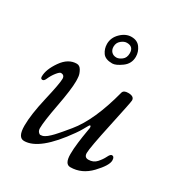

<svg xmlns="http://www.w3.org/2000/svg" viewBox="-161 -779 848 903"><g transform="rotate(30 262.5 -327.5)"><path d="M209 -580Q209 -614 235.5 -640Q262 -666 293 -666Q325 -666 341 -643.5Q357 -621 357 -595Q357 -557 326 -534.5Q295 -512 276 -512Q238 -512 223.5 -533Q209 -554 209 -580ZM242 -584Q242 -567 252 -556.5Q262 -546 279 -546Q292 -546 308 -558Q324 -570 324 -595Q324 -631 288 -631Q273 -631 257.5 -618Q242 -605 242 -584ZM20 -294Q20 -332 53.5 -380Q87 -428 133 -428Q149 -428 158.5 -411Q168 -394 169.5 -380.5Q171 -367 171 -355Q171 -310 152.5 -212.5Q134 -115 134 -79Q134 -67 140 -59.5Q146 -52 152 -52Q157 -52 162.5 -53.5Q168 -55 174 -58.5Q180 -62 185 -66Q190 -70 197.5 -77Q205 -84 209.5 -89Q214 -94 222.5 -103.5Q231 -113 236 -119Q241 -125 251 -137Q261 -149 266 -155Q337 -241 382 -414Q386 -430 411 -430Q444 -430 444 -408Q444 -398 413.5 -257Q383 -116 383 -88Q383 -64 405 -64Q432 -64 448.5 -82.5Q465 -101 474 -119.5Q483 -138 491 -138Q505 -138 505 -117Q505 -90 458 -40.5Q411 9 349 9Q319 9 319 -45Q319 -73 323.5 -109Q328 -145 332.5 -170Q337 -195 337 -197Q337 -208 332 -208Q330 -208 326 -201.5Q322 -195 313 -178.5Q304 -162 291 -144Q182 11 99 11Q65 11 65 -53Q65 -113 87.5 -210Q110 -307 110 -332Q110 -353 90 -353Q83 -353 69 -335.5Q55 -318 45 -295Q39 -281 30 -281Q20 -281 20 -294Z"/></g></svg>

Font: OFL Sorts Mill Goudy TT
Style: Italic
Weight: 500
Italic angle: -6°
Version: Version 003.000